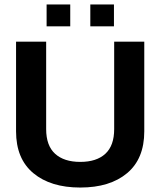

<svg xmlns="http://www.w3.org/2000/svg" viewBox="-20 -831 719 861"><path d="M189 -713V-811H295V-713ZM385 -713V-811H491V-713ZM340 10Q207 10 129.5 -54.5Q52 -119 52 -242V-644H187V-252Q187 -178 227 -141.5Q267 -105 340 -105Q413 -105 452.5 -141.5Q492 -178 492 -252V-644H627V-242Q627 -119 550 -54.5Q473 10 340 10Z"/></svg>

Font: Kanit Medium
Style: Regular
Weight: 500
Designer: Katatrad Team
Foundry: CadsonDemak
Version: Version 2.000; ttfautohint (v1.8.3)